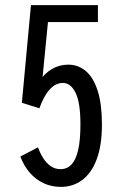

<svg xmlns="http://www.w3.org/2000/svg" viewBox="-20 -720 490 751"><path d="M218.4 11Q180.7 11 149.7 -3.8Q118.7 -18.5 95.8 -45.3Q72.9 -72.1 59.6 -107.9L128.6 -143.6Q136.6 -121.3 148.8 -101.9Q160.9 -82.5 177.8 -70.5Q194.7 -58.4 217 -58.4Q243.1 -58.4 260.4 -77.4Q277.6 -96.4 286.1 -135Q294.6 -173.6 294.6 -233.1Q294.6 -319.7 275.4 -357.6Q256.2 -395.6 226 -395.6Q197.7 -395.6 174.6 -370.3Q151.5 -345.1 134 -296.4L102.4 -331.6Q113.1 -371.7 133.7 -402.3Q154.3 -432.9 183.1 -450Q211.9 -467.1 247 -467.1Q286.5 -467.1 316.2 -441.6Q345.9 -416.1 362.3 -364.2Q378.7 -312.4 378.7 -233.1Q378.7 -151.4 358.3 -97.2Q337.9 -43 301.8 -16Q265.6 11 218.4 11ZM363 -700V-633.7H167.6L134.6 -296.4L65.5 -317.8L101.1 -700Z"/></svg>

Font: League Mono Thin Condensed
Style: Regular
Weight: 100
Width: 1
Designer: Tyler Finck
Foundry: The League of Moveable Type / Tyler Finck
Version: Version 2.300;RELEASE